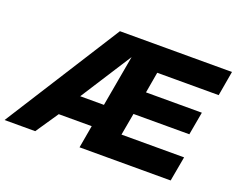

<svg xmlns="http://www.w3.org/2000/svg" viewBox="-167 -898 1348 1095"><g transform="rotate(20 507.5 -350.5)"><path d="M-55 0H131L224 -137H424L400 0H953L980 -150H600L624 -284H963L988 -424H649L671 -551H1044L1070 -701H390ZM304 -275 503 -585 448 -275Z"/></g></svg>

Font: Geom ExtraBold
Style: Bold Italic
Weight: 800
Italic angle: -10°
Version: Version 1.102